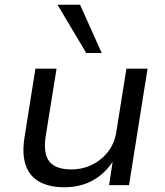

<svg xmlns="http://www.w3.org/2000/svg" viewBox="-20 -779 694 808"><path d="M250 9Q189 9 147 -13.5Q105 -36 88.5 -83Q72 -130 83 -200L129 -490H218L172 -204Q165 -157 174 -126.5Q183 -96 209.5 -81Q236 -66 279 -66Q329 -66 370 -87Q411 -108 437.5 -144.5Q464 -181 470 -227L512 -490H601L523 0H439L456 -111H462Q428 -53 374.5 -22Q321 9 250 9ZM343 -556 222 -759H317L408 -556Z"/></svg>

Font: Nunito Sans 10pt SemiExpanded
Style: Italic
Weight: 400
Width: 6
Italic angle: -9°
Designer: Vernon Adams
Foundry: Vernon Adams
Version: Version 3.101;gftools[0.9.27]